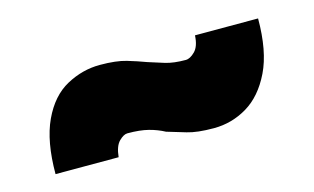

<svg xmlns="http://www.w3.org/2000/svg" viewBox="-39 -430 557 341"><g transform="rotate(-15 239.5 -259.0)"><path d="M30 -172H146Q148 -192 156.5 -200.5Q165 -209 172 -209Q195 -209 210.5 -205Q226 -201 239 -194Q256 -189 274 -183.5Q292 -178 323 -178Q356 -178 384.5 -195Q413 -212 431 -249Q449 -286 449 -346H333Q332 -326 323 -317Q314 -308 306 -308Q284 -308 269 -312.5Q254 -317 239 -322Q223 -328 204.5 -333.5Q186 -339 156 -339Q124 -339 94.5 -323Q65 -307 47.5 -269.5Q30 -232 30 -172Z"/></g></svg>

Font: Catamaran
Style: Bold
Weight: 700
Designer: Pria Ravichandran
Version: Version 2.000